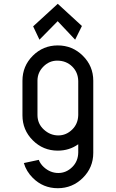

<svg xmlns="http://www.w3.org/2000/svg" viewBox="-20 -783 602 998"><path d="M280.3 -763.2 405.8 -647.9 370.6 -576.7 279.8 -672.9 185.1 -576.7 152.3 -646ZM386.7 10.3V-33.2Q340.3 0 280.3 0Q204.1 0 150.4 -53.7Q96.7 -107.4 96.7 -183.6V-363.3Q96.7 -439.5 150.4 -493.2Q204.1 -546.9 280.3 -546.9Q356.4 -546.9 410.6 -493.2Q464.8 -439.5 464.8 -363.3V11.7Q464.8 87.9 410.6 141.6Q356.4 195.3 280.3 195.3Q204.1 195.3 150.4 141.6Q116.2 107.4 104 64.5L181.6 47.9Q189.5 68.8 207.5 85.4Q241.2 116.2 283.2 116.2Q324.2 116.2 355.5 85.4Q385.7 55.7 386.7 10.3ZM174.8 -185.1Q174.8 -140.1 207.5 -109.9Q240.7 -79.1 283.2 -79.1Q324.2 -79.1 355.5 -109.9Q385.7 -139.6 386.7 -185.1V-361.8Q385.7 -407.2 355.5 -437Q324.2 -467.8 277.3 -467.8Q236.3 -467.8 205.6 -437Q175.3 -406.7 174.8 -364.7V-361.8Z"/></svg>

Font: NovaMono
Style: Regular
Weight: 400
Monospace: yes
Version: Version 1.2